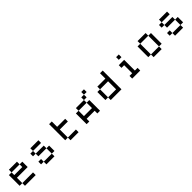

<svg xmlns="http://www.w3.org/2000/svg" viewBox="834 -3604 6332 6332"><g transform="rotate(-45 4000.0 -437.5)"><path d="M250 -750H625V-625H250ZM625 -625H750V-375H250V-125H125V-625H250V-500H625ZM250 -125H750V0H250Z M1250 -750H1625V-625H1250ZM1250 -625V-500H1125V-625ZM1250 -500H1625V-375H1250ZM1625 -375H1750V-125H1625ZM1625 -125V0H1250V-125ZM1250 -125H1125V-250H1250Z M2250 -875H2375V-625H2750V-500H2375V-125H2250ZM2375 -125H2750V0H2375Z M3750 -875H3875V-750H3750ZM3750 -750V-625H3625V-750ZM3625 -625V-500H3250V-625ZM3625 -500H3750V0H3625V-125H3250V0H3125V-500H3250V-250H3625Z M4625 -875H4750V0H4250V-125H4625V-500H4250V-625H4625ZM4250 -125H4125V-500H4250Z M5375 -875H5500V-750H5375ZM5250 -625H5500V-125H5625V0H5250V-125H5375V-500H5250Z M6250 -750H6625V-625H6250ZM6625 -625H6750V-125H6625ZM6625 -125V0H6250V-125ZM6250 -125H6125V-625H6250Z M7250 -750H7625V-625H7250ZM7250 -625V-500H7125V-625ZM7250 -500H7625V-375H7250ZM7625 -375H7750V-125H7625ZM7625 -125V0H7250V-125ZM7250 -125H7125V-250H7250Z"/></g></svg>

Font: Dogica
Style: Regular
Weight: 400
Monospace: yes
Designer: Roberto Mocci
Version: Version 001.012